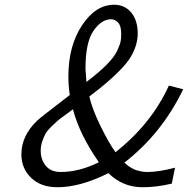

<svg xmlns="http://www.w3.org/2000/svg" viewBox="-20 -764 798 806"><path d="M69.8 -116.2Q69.8 -194.3 136.2 -257.8Q146 -267.6 272.9 -365.2Q267.1 -404.3 267.1 -442.9Q267.1 -571.8 324.5 -658Q381.8 -744.1 459 -744.1Q503.9 -744.1 531 -711.2Q558.1 -678.2 558.1 -624Q558.1 -574.2 528.6 -524.7Q499 -475.1 403.8 -397Q371.6 -371.1 355 -358.9Q366.2 -308.1 401.1 -236.6Q436 -165 464.8 -125Q615.7 -244.1 689 -404.8L749 -389.2Q659.2 -203.1 502 -81.1Q502.9 -80.1 510.5 -74Q518.1 -67.9 522 -64.9Q525.9 -62 535.4 -56.9Q544.9 -51.8 553 -49.3Q561 -46.9 573 -44.4Q585 -42 598.1 -42Q647 -42 714.8 -60.1L701.2 6.8Q637.2 22 580.1 22H578.1Q495.1 22 435.1 -37.1Q316.9 22 221.2 22Q151.4 22 110.6 -17.6Q69.8 -57.1 69.8 -116.2ZM150.9 -130.9Q150.9 -93.8 172.4 -67.9Q193.8 -42 234.9 -42Q313 -42 395 -83Q314 -199.2 286.1 -305.2Q280.3 -300.3 255.1 -282.2Q230 -264.2 221.9 -257.1Q213.9 -250 196 -232.9Q178.2 -215.8 171.1 -202.9Q164.1 -189.9 157.5 -170.9Q150.9 -151.9 150.9 -130.9ZM338.9 -472.2Q338.9 -470.2 339.4 -466.1Q339.8 -461.9 340.8 -450Q341.8 -438 342.8 -419.9Q394.5 -459 427.2 -491.9Q460 -524.9 471.9 -551Q483.9 -577.1 486.3 -590.1Q488.8 -603 488.8 -622.1Q488.8 -655.3 475.8 -669.2Q462.9 -683.1 445.8 -683.1Q405.8 -683.1 372.3 -634.5Q338.9 -585.9 338.9 -477.1Z"/></svg>

Font: CMU Sans Serif
Style: Oblique
Weight: 500
Italic angle: -12°
Version: Version 0.7.0